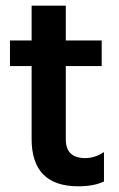

<svg xmlns="http://www.w3.org/2000/svg" viewBox="-20 -649 419 674"><path d="M255 5Q91 5 91 -161V-417H15V-507H91V-629H211V-507H337V-417H211V-159Q211 -127 228 -110.5Q245 -94 279 -94Q313 -94 345 -115V-12Q310 5 255 5Z"/></svg>

Font: Hind Jalandhar SemiBold
Style: Regular
Weight: 600
Designer: Namrata Goyal
Foundry: Indian Type Foundry
Version: Version 0.702;PS 1.0;hotconv 1.0.81;makeotf.lib2.5.63406